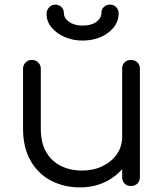

<svg xmlns="http://www.w3.org/2000/svg" viewBox="-20 -807 717 833"><path d="M328 6Q257 6 201 -23.5Q145 -53 112.5 -110Q80 -167 80 -249V-509Q80 -525 91 -536Q102 -547 118 -547Q135 -547 146 -536Q157 -525 157 -509V-249Q157 -187 180.5 -147Q204 -107 244.5 -87Q285 -67 336 -67Q385 -67 424.5 -86Q464 -105 487 -138Q510 -171 510 -213H565Q562 -150 530.5 -100.5Q499 -51 446 -22.5Q393 6 328 6ZM548 0Q531 0 520.5 -10.5Q510 -21 510 -39V-509Q510 -526 520.5 -536.5Q531 -547 548 -547Q565 -547 576 -536.5Q587 -526 587 -509V-39Q587 -21 576 -10.5Q565 0 548 0ZM338 -631Q296 -631 260.5 -646.5Q225 -662 203.5 -688Q182 -714 182 -747Q182 -763 193 -775Q204 -787 220 -787Q235 -787 246 -777Q257 -767 257 -751Q257 -728 280 -712Q303 -696 338 -696Q376 -696 398 -712Q420 -728 420 -751Q420 -767 431 -777Q442 -787 458 -787Q474 -787 484.5 -775.5Q495 -764 495 -748Q494 -713 472 -686.5Q450 -660 415 -645.5Q380 -631 338 -631Z"/></svg>

Font: Comfortaa
Style: Regular
Weight: 400
Designer: Johan Aakerlund
Foundry: Johan Aakerlund
Version: Version 3.104; ttfautohint (v1.8.1.43-b0c9)